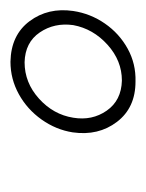

<svg xmlns="http://www.w3.org/2000/svg" viewBox="24 -784 279 367"><g transform="rotate(-90 163.5 -600.5)"><path d="M94 -601Q99 -633 118.5 -660.5Q138 -688 167 -704Q196 -720 229 -720Q280 -719 306.5 -683.5Q333 -648 326 -600Q321 -567 302 -539.5Q283 -512 254 -496Q225 -480 191 -481Q141 -481 114 -516.5Q87 -552 94 -601ZM122 -600Q116 -564 135.5 -536Q155 -508 193 -507Q231 -507 261.5 -534.5Q292 -562 299 -600Q304 -636 285 -664Q266 -692 228 -693Q189 -693 158.5 -665.5Q128 -638 122 -600Z"/></g></svg>

Font: Jost* Light
Style: Italic
Weight: 300
Italic angle: -10°
Version: Version 3.7